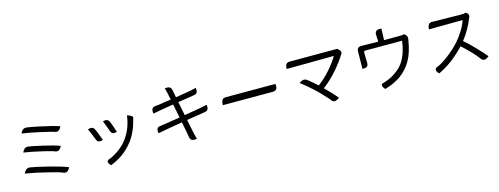

<svg xmlns="http://www.w3.org/2000/svg" viewBox="-19 -1716 7037 2707"><g transform="rotate(-15 3500.0 -363.0)"><path d="M258 -683Q287 -757 352 -747Q391 -744 556 -708Q722 -673 812 -641Q780 -564 718 -583Q692 -596 529 -632Q366 -669 258 -683ZM212 -418Q242 -493 305 -481Q363 -473 511 -439Q660 -405 746 -373Q714 -296 653 -316Q632 -329 479 -365Q327 -401 212 -418ZM156 -126Q187 -202 252 -191Q320 -181 502 -136Q684 -91 782 -52Q748 25 687 4Q656 -15 475 -59Q295 -104 156 -126Z M1410 -551Q1483 -576 1506 -516Q1497 -544 1525 -467Q1553 -391 1562 -360Q1488 -334 1469 -397Q1480 -367 1453 -442Q1426 -517 1410 -551ZM1759 -547Q1845 -520 1837 -490H1836Q1831 -472 1830 -470Q1784 -283 1688 -163Q1562 -2 1362 75Q1296 8 1356 -15Q1387 -19 1474 -74Q1637 -178 1712 -361Q1748 -451 1759 -547ZM1177 -497Q1251 -526 1276 -466Q1290 -442 1342 -300Q1266 -272 1245 -334Q1255 -312 1223 -391Q1192 -471 1177 -497Z M2413 -602Q2391 -722 2373 -775Q2463 -791 2472 -722Q2484 -656 2493 -614Q2689 -646 2722 -652L2795 -670Q2812 -586 2747 -577Q2714 -573 2507 -539Q2523 -463 2547 -339Q2822 -383 2882 -400Q2898 -316 2833 -307Q2874 -314 2777 -298Q2681 -282 2562 -264Q2603 -47 2627 28Q2536 45 2525 -20Q2524 -38 2482 -251Q2157 -196 2125 -187Q2107 -274 2172 -280L2202 -284Q2257 -292 2468 -325Q2450 -414 2428 -526Q2197 -490 2127 -473Q2110 -563 2175 -569Q2189 -567 2413 -602Z M3102 -335Q3102 -433 3167 -433H3897V-400Q3897 -335 3832 -335H3102Z M4866 -685Q4929 -634 4904 -603Q4842 -501 4748 -392Q4654 -284 4540 -197Q4653 -84 4711 -13Q4638 45 4597 -5Q4585 -28 4458 -159Q4413 -204 4341 -266Q4269 -328 4229 -356Q4294 -409 4345 -369Q4370 -353 4481 -254Q4583 -330 4666 -427Q4750 -524 4793 -601L4103 -595Q4103 -685 4168 -685H4866Z M5541 -801 5535 -633H5759Q5807 -633 5828 -641Q5882 -607 5867 -547Q5837 -363 5774 -255Q5649 -38 5373 37Q5308 -38 5372 -53Q5356 -45 5412 -66Q5490 -91 5564 -145Q5639 -199 5680 -263Q5721 -327 5746 -407Q5771 -488 5778 -559H5244Q5219 -559 5219 -534L5222 -385Q5223 -320 5158 -320H5136L5139 -572Q5139 -637 5204 -637L5450 -633L5446 -736Q5445 -801 5510 -801Z M6761 -699Q6800 -669 6775 -625Q6712 -465 6607 -332Q6681 -269 6763 -183Q6845 -98 6899 -33Q6829 27 6787 -22Q6706 -134 6554 -270Q6368 -71 6164 22Q6100 -45 6159 -73Q6214 -90 6321 -169Q6429 -249 6512 -342Q6564 -401 6612 -480Q6660 -559 6678 -620L6187 -615Q6187 -706 6252 -706L6674 -700Q6723 -700 6749 -708Z"/></g></svg>

Font: Swei Toothpaste CJK TC
Style: Regular
Weight: 400
Version: Version 1.0